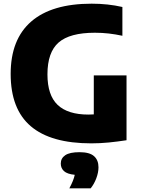

<svg xmlns="http://www.w3.org/2000/svg" viewBox="-20 -770 768 1044"><path d="M476.5 9.5Q256.5 9.5 147.2 -83.8Q38 -177 38 -368Q38 -556 149.8 -653Q261.5 -750 478.5 -750Q567 -750 645.5 -732V-575.5Q608.5 -583.5 571.5 -587.8Q534.5 -592 496 -592Q359.5 -592 298.8 -539Q238 -486 238 -365.5Q238 -252.5 293.2 -199.8Q348.5 -147 461 -147Q475 -147 490 -148V-360H668V-7.5Q619.5 0 571.5 4.8Q523.5 9.5 476.5 9.5ZM357 254Q380.5 210.5 386.5 180.5Q345.5 176.5 328 160.5Q310.5 144.5 310.5 119.5Q310.5 90.5 334.8 74Q359 57.5 412.5 57.5Q467 57.5 491.2 79Q515.5 100.5 515.5 139.5Q515.5 168 503.5 199.8Q491.5 231.5 473 254Z"/></svg>

Font: Encode Sans XBd
Style: Regular
Weight: 800
Designer: Multiple Designers
Foundry: Impallari Type
Version: Version 3.002; ttfautohint (v1.8.3) -l 8 -r 50 -G 200 -x 14 